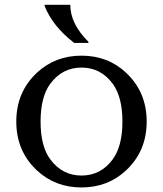

<svg xmlns="http://www.w3.org/2000/svg" viewBox="-20 -782 688 811"><path d="M168.5 -761.7H276.9Q276.9 -681.6 353.5 -605.5V-600.6H293.5Q201.7 -671.4 168.5 -756.8ZM135.7 -62.5Q48.8 -144 48.8 -268.6Q48.8 -393.1 135.7 -474.6Q212.9 -546.9 324.2 -546.9Q436 -546.9 512.7 -474.6Q599.6 -393.1 599.6 -268.6Q599.6 -144 512.7 -62.5Q435.5 9.8 324.2 9.8Q212.9 9.8 135.7 -62.5ZM324.2 -40.5Q405.8 -40.5 456.1 -108.9Q497.1 -165 497.1 -268.6Q497.1 -372.1 456.1 -428.2Q405.8 -496.6 324.2 -496.6Q243.2 -496.6 192.4 -428.2Q151.4 -373 151.4 -268.6Q151.4 -164.1 192.4 -108.9Q243.2 -40.5 324.2 -40.5Z"/></svg>

Font: Classica
Style: Book
Weight: 400
Designer: Wojciech Kalinowski "wmk69" (wmk69@o2.pl)
Foundry: Wojciech Kalinowski "wmk69" (wmk69@o2.pl)
Version: Version 2.1.1; 2021-05-14